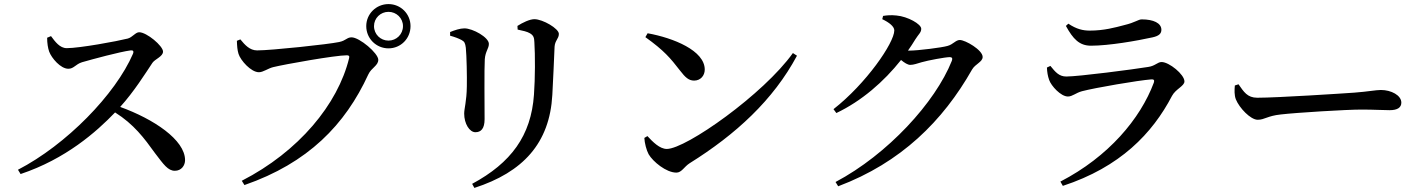

<svg xmlns="http://www.w3.org/2000/svg" viewBox="-20 -858 6980 941"><path d="M211 -673C211 -646 215 -622 221 -605C233 -573 277 -521 315 -521C342 -521 350 -543 382 -553C434 -568 567 -604 620 -611C631 -612 637 -609 632 -595C546 -395 304 -148 68 -26L81 -5C302 -79 452 -211 544 -307C636 -249 686 -182 740 -107C782 -52 803 -21 837 -21C869 -21 887 -47 887 -73C887 -173 732 -275 569 -334C637 -409 693 -499 727 -550C739 -568 779 -581 779 -605C779 -633 699 -700 662 -700C644 -700 629 -675 606 -669C555 -656 370 -622 307 -622C273 -622 250 -654 230 -681Z M1775 -730C1775 -669 1824 -621 1884 -621C1944 -621 1992 -669 1992 -730C1992 -790 1944 -838 1884 -838C1824 -838 1775 -790 1775 -730ZM1813 -730C1813 -769 1845 -800 1884 -800C1923 -800 1955 -769 1955 -730C1955 -690 1923 -659 1884 -659C1845 -659 1813 -690 1813 -730ZM1240 -611C1204 -611 1180 -638 1158 -665L1141 -658C1142 -631 1143 -614 1149 -594C1159 -562 1210 -504 1249 -504C1270 -504 1294 -523 1319 -529C1376 -543 1623 -587 1680 -587C1689 -587 1694 -584 1691 -573C1636 -347 1444 -115 1165 28L1178 49C1490 -59 1672 -247 1785 -493C1800 -526 1834 -536 1834 -565C1834 -597 1742 -675 1703 -675C1680 -675 1676 -659 1642 -652C1591 -641 1310 -611 1240 -611Z M2305 63C2543 -14 2674 -156 2687 -393C2691 -454 2695 -570 2698 -629C2700 -660 2719 -668 2719 -692C2719 -718 2640 -764 2599 -764C2576 -764 2541 -747 2516 -731L2517 -713C2541 -708 2564 -703 2577 -695C2596 -684 2598 -672 2599 -651C2603 -589 2603 -475 2597 -394C2583 -193 2485 -60 2294 43ZM2186 -683C2208 -677 2227 -670 2242 -662C2257 -654 2260 -646 2263 -624C2267 -585 2269 -483 2268 -435C2267 -360 2255 -327 2255 -301C2255 -252 2281 -210 2310 -210C2337 -210 2355 -227 2355 -274C2355 -330 2353 -525 2356 -568C2359 -607 2376 -620 2376 -643C2376 -675 2297 -719 2256 -719C2235 -719 2208 -710 2186 -701Z M3154 -695 3143 -676C3235 -610 3265 -574 3313 -512C3339 -478 3356 -463 3382 -463C3413 -463 3434 -487 3434 -517C3434 -610 3281 -672 3154 -695ZM3866 -598C3723 -397 3342 -128 3248 -128C3213 -128 3179 -163 3153 -191L3138 -182C3139 -158 3148 -122 3159 -102C3180 -66 3245 -12 3295 -12C3321 -12 3333 -41 3360 -58C3586 -199 3770 -368 3886 -585Z M4075 34 4088 55C4396 -61 4601 -265 4744 -517C4760 -545 4796 -554 4796 -579C4796 -613 4711 -662 4684 -662C4664 -662 4651 -640 4624 -633C4598 -625 4479 -610 4438 -610H4430C4443 -628 4455 -647 4466 -665C4482 -691 4495 -698 4495 -717C4495 -740 4429 -777 4374 -782C4346 -785 4327 -783 4308 -780L4304 -764C4338 -748 4363 -728 4363 -709C4363 -648 4224 -447 4065 -323L4079 -304C4203 -363 4312 -458 4396 -564C4413 -550 4429 -540 4441 -540C4458 -540 4476 -547 4497 -553C4528 -562 4613 -578 4635 -578C4645 -578 4650 -573 4645 -560C4564 -356 4330 -101 4075 34Z M5111 -527C5112 -504 5115 -486 5122 -466C5132 -437 5179 -385 5214 -385C5236 -385 5253 -403 5283 -411C5348 -428 5558 -464 5623 -469C5635 -470 5639 -465 5635 -453C5569 -276 5413 -90 5177 32L5189 53C5470 -39 5628 -204 5724 -388C5742 -422 5785 -436 5785 -459C5785 -493 5710 -554 5673 -554C5653 -554 5642 -535 5608 -530C5535 -518 5266 -483 5206 -483C5171 -483 5153 -504 5128 -535ZM5629 -675C5661 -682 5672 -694 5672 -712C5672 -745 5633 -763 5576 -763C5558 -763 5545 -748 5490 -735C5445 -723 5390 -708 5321 -708C5288 -708 5256 -715 5216 -742L5204 -731C5239 -667 5270 -634 5327 -634C5415 -634 5552 -658 5629 -675Z M6050 -445 6032 -439C6030 -417 6029 -392 6037 -371C6054 -329 6109 -271 6144 -271C6178 -271 6191 -290 6257 -297C6333 -306 6581 -321 6651 -321C6718 -321 6753 -318 6791 -318C6829 -318 6848 -331 6848 -355C6848 -391 6798 -417 6748 -417C6723 -417 6685 -409 6618 -404C6563 -400 6241 -379 6142 -379C6093 -379 6076 -408 6050 -445Z"/></svg>

Font: Noto Serif CJK SC SemiBold
Style: Regular
Weight: 600
Designer: Ryoko NISHIZUKA 西塚涼子 (kana & ideographs); Frank Grießhammer (Latin, Greek & Cyrillic); Wenlong ZHANG 张文龙 (bopomofo); San
Foundry: Adobe
Version: Version 2.001;hotconv 1.1.0;makeotfexe 2.6.0